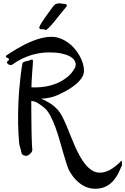

<svg xmlns="http://www.w3.org/2000/svg" viewBox="-20 -954 773 1184"><path d="M179.2 -30.8Q179.7 -23.9 175.5 -17.3Q171.4 -10.7 165.8 -5.4Q160.2 0 154.5 3.2Q148.9 6.3 146 6.8Q139.2 7.8 130.9 5.4Q122.6 2.9 118.2 -1Q114.7 -3.9 113.5 -8.1Q112.3 -12.2 110.8 -20Q108.4 -31.2 106.2 -38.3Q104 -45.4 102.5 -50.5Q101.1 -55.7 99.9 -60.1Q98.6 -64.5 98.1 -70.8Q92.8 -130.4 91.8 -189.7Q90.8 -249 92.8 -303.7Q94.7 -358.4 98.9 -405.5Q103 -452.6 107.2 -487.5Q111.3 -522.5 114.7 -543Q118.2 -563.5 119.1 -564.9Q120.6 -568.8 127.7 -572.3Q134.8 -575.7 144 -577.1Q150.9 -578.1 154.3 -579.1Q157.7 -580.1 160.2 -581.3Q162.6 -582.5 165.8 -583.7Q168.9 -585 175.8 -586.9Q181.6 -588.4 182.6 -581.1Q183.6 -573.7 182.1 -554.2Q180.7 -534.7 178 -501Q175.3 -467.3 173.8 -416Q179.2 -415 185.8 -415Q192.4 -415 200.2 -415Q226.1 -415 260.3 -420.4Q294.4 -425.8 328.9 -439.7Q363.3 -453.6 394 -477.8Q424.8 -502 443.8 -539.1Q446.8 -546.4 446.8 -556.2Q446.8 -569.8 437.7 -583.3Q428.7 -596.7 409.2 -607.2Q389.6 -617.7 358.4 -624.3Q327.1 -630.9 283.2 -630.9Q257.3 -630.9 229.5 -627Q201.7 -623 172.9 -614.3Q144 -605.5 114.7 -591.3Q85.4 -577.1 57.1 -556.2Q55.7 -554.7 51.8 -554Q47.9 -553.2 43.9 -553.2Q36.6 -553.2 29.8 -558.6Q22.9 -564 22.9 -569.8Q22.9 -572.8 24.9 -575Q26.9 -577.1 29.5 -579.1Q32.2 -581.1 34.2 -582.5Q36.1 -584 36.1 -585Q36.1 -586.4 34.2 -588.9Q32.2 -591.3 32.2 -595.2Q32.2 -595.7 29.8 -596.2Q27.3 -596.7 24.2 -597.7Q21 -598.6 18.6 -600.8Q16.1 -603 16.1 -606.9Q16.1 -609.9 19.3 -611.8Q22.5 -613.8 26.9 -617.2Q32.7 -620.6 47.4 -630.4Q62 -640.1 82.8 -652.3Q103.5 -664.6 128.9 -677.7Q154.3 -690.9 182.4 -701.9Q210.4 -712.9 239.7 -720Q269 -727.1 296.9 -727.1Q325.2 -727.1 351.1 -717.3Q377 -707.5 399.4 -691.4Q421.9 -675.3 439.9 -654.1Q458 -632.8 470.9 -609.6Q483.9 -586.4 491 -562.7Q498 -539.1 498 -518.1Q498 -493.7 482.2 -471.2Q466.3 -448.7 441.7 -429.2Q417 -409.7 387.7 -393.8Q358.4 -377.9 332 -366.2Q307.1 -355.5 281 -350.8Q254.9 -346.2 232.9 -345.2Q257.3 -335.9 284.4 -319.8Q311.5 -303.7 337.9 -274.9Q351.1 -260.3 363.8 -235.6Q376.5 -210.9 389.2 -181.2Q401.9 -151.4 414.8 -118.2Q427.7 -85 442.1 -52.5Q456.5 -20 472.9 9.5Q489.3 39.1 508.1 61.5Q526.9 84 548.6 97.4Q570.3 110.8 596.2 110.8Q619.6 110.8 647.2 98.9Q674.8 86.9 707 58.1Q719.2 48.3 722.9 42.7Q726.6 37.1 728 37.1Q729.5 37.1 730.2 39.1Q731 41 731.2 43.2Q731.4 45.4 731.4 47.4Q731.4 49.3 731.9 49.8V50.8Q731.9 53.2 730 55.2Q731.4 55.2 732.2 56.9Q732.9 58.6 732.9 61Q732.9 64.9 731 68.8Q727.5 73.7 722.7 86.2Q717.8 98.6 709.7 114.3Q701.7 129.9 689.9 146.7Q678.2 163.6 661.4 177.7Q644.5 191.9 621.1 200.9Q597.7 210 566.9 210Q548.3 210 528.6 205.1Q508.8 200.2 489 188.2Q469.2 176.3 449.7 156.7Q430.2 137.2 412.1 107.9Q402.8 93.8 392.8 63.5Q382.8 33.2 371.8 -5.1Q360.8 -43.5 348.6 -85.9Q336.4 -128.4 322.3 -167.5Q308.1 -206.5 291.7 -238Q275.4 -269.5 256.8 -286.1Q246.6 -294.9 235.8 -303.2Q225.1 -311.5 214.6 -317.6Q204.1 -323.7 193.8 -327.4Q183.6 -331.1 174.8 -331.1H172.9Q172.9 -304.7 173.1 -274.9Q173.3 -245.1 173.6 -215.1Q173.8 -185.1 174.3 -156.2Q174.8 -127.4 175.5 -102.8Q176.3 -78.1 177.2 -59.3Q178.2 -40.5 179.2 -30.8ZM387.2 -910.2Q369.6 -889.6 350.3 -865.2Q331.1 -840.8 313.5 -819.3Q295.9 -797.9 281.7 -783.4Q267.6 -769 261.2 -769Q257.8 -769 257.1 -770.5Q256.3 -772 253.9 -772.9Q251 -773.9 245.6 -773.7Q240.2 -773.4 235.1 -773.7Q230 -773.9 226.1 -776.1Q222.2 -778.3 222.2 -784.2Q222.2 -788.1 226.8 -797.1Q231.4 -806.2 239.3 -818.1Q247.1 -830.1 256.6 -844Q266.1 -857.9 276.1 -871.6Q286.1 -885.3 295.2 -897.5Q304.2 -909.7 311 -918.9Q314.9 -921.9 319.1 -926Q323.2 -930.2 327.1 -930.2Q328.1 -930.2 330.6 -930.7Q333 -931.2 335.9 -931.9Q338.9 -932.6 341.3 -933.3Q343.8 -934.1 345.2 -934.1Q345.7 -934.1 350.1 -933.3Q354.5 -932.6 359.1 -931.9Q363.8 -931.2 367.9 -930.7Q372.1 -930.2 373 -930.2Q373.5 -930.2 378.2 -929.9Q382.8 -929.7 386.7 -927.7Q390.6 -925.8 392.1 -921.6Q393.6 -917.5 387.2 -910.2Z"/></svg>

Font: Oregano
Style: Regular
Weight: 400
Version: Version 1.000